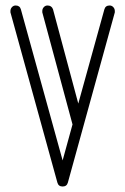

<svg xmlns="http://www.w3.org/2000/svg" viewBox="-20 -679 456 699"><path d="M360 -645Q364 -659 379 -659Q387 -659 392.5 -653Q398 -647 398 -639Q398 -636 398 -634L227 -14Q223 0 208 0Q193 0 189 -14L18 -634Q18 -636 18 -639Q18 -647 23.5 -653Q29 -659 37 -659Q52 -659 56 -645L208 -95L244 -226L134 -634Q134 -637 134 -639Q134 -647 139.5 -653Q145 -659 153 -659Q168 -659 173 -645L265 -302Z"/></svg>

Font: Libertine Sup Light
Style: Regular
Weight: 300
Designer: Bastien Sozeau
Foundry: NBR — Bastien Sozeau
Version: Version 2.003; ttfautohint (v1.8.4.7-5d5b);gftools[0.9.33]